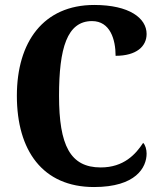

<svg xmlns="http://www.w3.org/2000/svg" viewBox="-20 -744 648 774"><path d="M359 10C528 10 571 -69 571 -125C571 -141 566 -160 557 -168C527 -122 479 -69 386 -69C263 -69 218 -158 218 -358C218 -549 250 -659 351 -659C424 -659 446 -585 446 -519C530 -519 571 -557 571 -607C571 -671 501 -724 360 -724C155 -724 48 -575 48 -358C48 -137 152 10 359 10Z"/></svg>

Font: Noto Serif Myanmar Condensed ExtraBold
Style: Regular
Weight: 800
Width: 3
Designer: Ben Mitchell and the Monotype Design Team
Foundry: Monotype Imaging Inc.
Version: Version 2.106